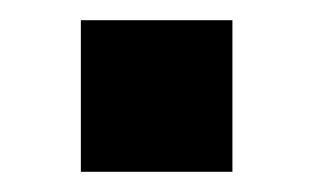

<svg xmlns="http://www.w3.org/2000/svg" viewBox="-20 -341 310 190"><path d="M210 -321V-171H60V-321Z"/></svg>

Font: Aneo
Style: Bold
Weight: 700
Designer: Anastasios Pappas
Foundry: Anastasios Pappas
Version: Version 1.000